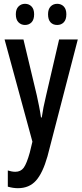

<svg xmlns="http://www.w3.org/2000/svg" viewBox="-20 -747 432 1007"><path d="M4 -540H103L173 -247Q179 -219 185 -189.5Q191 -160 195 -131H199Q206 -181 222 -247L290 -540H388L229 73Q204 161 168.5 200.5Q133 240 74 240Q61 240 48 238Q35 236 21 232V147Q30 150 40.5 152Q51 154 60 154Q89 154 104.5 132.5Q120 111 136 54L150 -4ZM63 -672Q63 -699 77 -713Q91 -727 111 -727Q132 -727 145.5 -713Q159 -699 159 -672Q159 -644 145.5 -630Q132 -616 111 -616Q91 -616 77 -630Q63 -644 63 -672ZM232 -672Q232 -699 245.5 -713Q259 -727 280 -727Q301 -727 314.5 -713Q328 -699 328 -672Q328 -644 314.5 -630Q301 -616 280 -616Q258 -616 245 -630Q232 -644 232 -672Z"/></svg>

Font: Noto Sans Thai Looped ExtraCondensed Medium
Style: Regular
Weight: 500
Width: 2
Designer: Sasikarn Vongin, Ben Mitchell
Foundry: The Fontpad Ltd
Version: Version 1.001; ttfautohint (v1.8.4.7-5d5b)